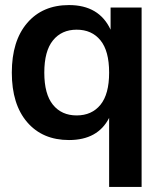

<svg xmlns="http://www.w3.org/2000/svg" viewBox="-20 -546 629 762"><path d="M253.9 9.8Q148.9 9.8 87.9 -61Q26.9 -131.8 26.9 -257.8Q26.9 -383.8 87.9 -454.8Q148.9 -525.9 253.9 -525.9Q373.5 -525.9 418.9 -428.2V-516.1H542V195.8H413.1V-78.1Q368.2 9.8 253.9 9.8ZM284.2 -87.9Q344.2 -87.9 378.7 -130.1Q413.1 -172.4 413.1 -257.8Q413.1 -343.8 378.7 -386Q344.2 -428.2 284.2 -428.2Q224.6 -428.2 190.2 -385.7Q155.8 -343.3 155.8 -257.8Q155.8 -172.4 190.2 -130.1Q224.6 -87.9 284.2 -87.9Z"/></svg>

Font: Creato Display
Style: Bold
Weight: 700
Version: Version 1.000